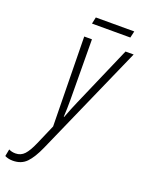

<svg xmlns="http://www.w3.org/2000/svg" viewBox="-271 -728 798 1050"><g transform="rotate(20 128.0 -203.0)"><path d="M-61 242.2Q-76.7 242.2 -88.4 239Q-100.1 235.8 -107.4 231.9L-99.6 190.9Q-91.8 194.8 -82.3 197.3Q-72.8 199.7 -60.5 199.7Q-29.8 199.7 -9 177.5Q11.7 155.3 33.2 105.5L83 -9.3L74.7 -529.8H119.6L122.1 -177.7Q122.1 -156.2 121.6 -130.1Q121.1 -104 119.6 -79.1H122.1Q131.3 -105 142.1 -130.9Q152.8 -156.7 160.6 -174.8L314.9 -529.8H362.3L76.2 117.2Q48.3 180.2 18.3 211.2Q-11.7 242.2 -61 242.2ZM90.3 -610.8 98.6 -649.4H322.3L313.5 -610.8Z"/></g></svg>

Font: Open Sans Condensed Light
Style: Italic
Weight: 300
Width: 3
Italic angle: -12°
Designer: Monotype Design Team
Foundry: Monotype Imaging Inc.
Version: Version 3.000; ttfautohint (v1.8.4)